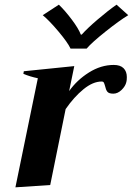

<svg xmlns="http://www.w3.org/2000/svg" viewBox="-20 -792 569 822"><path d="M163 -727 232 -772Q259 -746 287.5 -708Q316 -670 326 -644H330Q353 -670 398 -708.5Q443 -747 479 -772L529 -727Q491 -704 432 -657Q373 -610 351 -584H282Q270 -610 230.5 -657Q191 -704 163 -727ZM523 -462Q523 -448 521 -441Q517 -423 500.5 -407Q484 -391 465 -391Q446 -391 439.5 -399.5Q433 -408 430 -423Q427 -434 424.5 -438.5Q422 -443 415 -443Q378 -443 337.5 -410Q297 -377 261 -325L195 0L46 10L142 -457Q108 -464 80 -476L82 -487L298 -509L276 -402Q309 -449 360.5 -481.5Q412 -514 467 -514Q495 -514 509 -500Q523 -486 523 -462Z"/></svg>

Font: Trirong
Style: Bold Italic
Weight: 700
Italic angle: -12°
Designer: Katatrad Team
Foundry: CadsonDemak
Version: Version 1.001